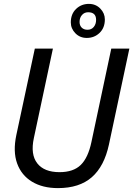

<svg xmlns="http://www.w3.org/2000/svg" viewBox="-20 -949 685 987"><path d="M450 -219 552 -699H645L540 -206Q516 -94 452 -38Q388 18 278 18Q199 18 144.5 -15Q90 -48 68 -109Q46 -170 64 -255L159 -699H252L154 -239Q136 -155 171.5 -109.5Q207 -64 286 -64Q357 -64 395 -101Q433 -138 450 -219ZM437 -929Q472 -929 495.5 -905Q519 -881 519 -849Q519 -806 492 -780Q465 -754 426 -754Q391 -754 367.5 -778Q344 -802 344 -834Q344 -877 371 -903Q398 -929 437 -929ZM433 -886Q414 -886 401.5 -872Q389 -858 389 -836Q389 -818 400 -807Q411 -796 430 -796Q450 -796 462 -810.5Q474 -825 474 -847Q474 -886 433 -886Z"/></svg>

Font: Fragment Mono SC
Style: Italic
Weight: 400
Italic angle: -12°
Monospace: yes
Designer: Wei Huang based on Nimbus Sans by URW Studio, based on Helvetica by Max Miedinger.
Foundry: Wei Huang
Version: Version 1.012; ttfautohint (v1.8.4.7-5d5b)